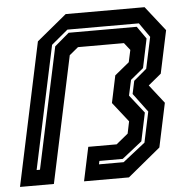

<svg xmlns="http://www.w3.org/2000/svg" viewBox="-71 -750 774 799"><g transform="rotate(-5 316.0 -350.0)"><path d="M-19.5 0 107.5 -597 232.5 -700H562L643 -597L605 -418.5L551 -374L611.5 -296.5L572.5 -113L435.5 0H248L278 -141.5H396.5L446 -182L456.5 -232.5L392 -314.5L416 -428L476.5 -477.5L487.5 -528L463.5 -558.5H271.5L234.5 -528L122 0ZM55.5 -64H69.5L177.5 -570L238 -621.5H522.5L559 -569.5L533.5 -448L479.5 -403.5L465.5 -339L525 -263L500 -145L416.5 -79H319L316 -65H419L512.5 -138.5L539.5 -266L481 -344.5L492.5 -398.5L546.5 -444L574.5 -575L532.5 -635H234L165 -577.5Z"/></g></svg>

Font: Tourney Thin
Style: Bold Italic
Weight: 700
Italic angle: -12°
Version: Version 1.015